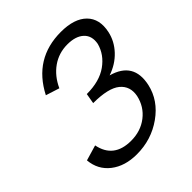

<svg xmlns="http://www.w3.org/2000/svg" viewBox="-185 -787 915 915"><g transform="rotate(-45 272.5 -329.5)"><path d="M530 -503Q519 -452 481.5 -412Q444 -372 388 -353Q514 -318 486 -190Q467 -105 389.5 -50Q312 5 214 5Q134 5 82.5 -35Q31 -75 25 -143L103 -166Q124 -60 240 -60Q305 -60 351.5 -96Q398 -132 411 -191Q422 -248 381.5 -281.5Q341 -315 239 -315L248 -367Q334 -367 386.5 -404.5Q439 -442 454 -499Q463 -546 434.5 -573Q406 -600 350 -600Q292 -600 246.5 -568Q201 -536 175 -479L106 -501Q190 -664 370 -664Q460 -664 503 -621Q546 -578 530 -503Z"/></g></svg>

Font: EauTest Medium
Style: Italic
Weight: 500
Italic angle: -12°
Designer: Christian Thalmann (Catharsis Fonts)
Version: Version 0.001;PS 000.001;hotconv 1.0.88;makeotf.lib2.5.64775